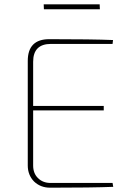

<svg xmlns="http://www.w3.org/2000/svg" viewBox="-20 -872 588 892"><path d="M184 -829 183 -852H443L444 -829ZM217 -668Q134 -668 134 -585V-380H462V-359H134V-103Q134 -67 156 -45Q179 -22 215 -22H503L506 -4Q408 0 213 0Q168 0 138 -29Q109 -59 109 -103V-589Q109 -690 209 -690Q406 -690 505 -686L503 -668Z"/></svg>

Font: Taylor Sans Thin
Style: Regular
Weight: 100
Italic angle: -8°
Designer: Natanael Gama
Version: Version 1.001 September 8, 2015